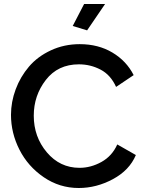

<svg xmlns="http://www.w3.org/2000/svg" viewBox="-20 -935 724 961"><path d="M416 -783 344 -805 401 -915H506ZM379 -714Q472 -714 542.5 -672Q613 -630 649 -559L561 -500Q534 -560 483.5 -586.5Q433 -613 375 -613Q270 -613 209.5 -535Q149 -457 149 -356Q149 -250 214.5 -172.5Q280 -95 378 -95Q435 -95 488 -124.5Q541 -154 567 -212L660 -159Q628 -83 545.5 -38.5Q463 6 374 6Q278 6 199 -48Q120 -102 77.5 -185.5Q35 -269 35 -360Q35 -425 58.5 -488Q82 -551 125 -601.5Q168 -652 234.5 -683Q301 -714 379 -714Z"/></svg>

Font: Raleway-v4020 SemiBold
Style: Regular
Weight: 600
Designer: Matt McInerney, Pablo Impallari, Rodrigo Fuenzalida
Foundry: Matt McInerney, Pablo Impallari, Rodrigo Fuenzalida
Version: Version 4.020;PS 004.020;hotconv 1.0.88;makeotf.lib2.5.64775